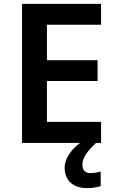

<svg xmlns="http://www.w3.org/2000/svg" viewBox="-20 -734 598 986"><path d="M403 113C403 76 428 43 473 0H499V-108H221V-318H481V-425H221V-607H499V-714H93V0H391C348 32 312 79 312 127C312 191 353 232 427 232C456 232 477 228 497 222V147C485 150 466 155 444 155C419 155 403 141 403 113Z"/></svg>

Font: Noto Sans Vithkuqi SemiBold
Style: Regular
Weight: 600
Version: Version 1.001